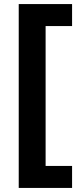

<svg xmlns="http://www.w3.org/2000/svg" viewBox="-20 -779 396 943"><path d="M72 144V-759H334V-651H204V36H334V144Z"/></svg>

Font: SUSE ExtraBold
Style: Regular
Weight: 800
Designer: Rene Bieder
Foundry: SUSE
Version: Version 1.000